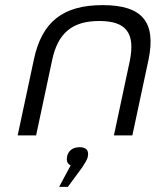

<svg xmlns="http://www.w3.org/2000/svg" viewBox="-20 -529 608 750"><path d="M112 -295 49 0H121L183 -291C205 -400 262 -447 368 -447C473 -447 509 -400 487 -291L425 0H497L560 -295C591 -444 535 -509 381 -509C226 -509 143 -444 112 -295ZM211 201H245L301 125C313 106 320 96 323 84V83C328 59 317 46 291 46C265 46 247 59 242 82V84C239 99 243 111 256 117Z"/></svg>

Font: LT Wave Text Light Italic
Style: Regular
Weight: 300
Designer: Daniel Lyons
Version: Version 2.5 (Glyphs App)